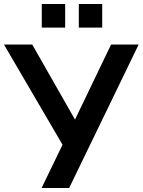

<svg xmlns="http://www.w3.org/2000/svg" viewBox="-36 -942 715 962"><path d="M310.5 0 658.7 -718.8H520.5L339.8 -342.8L125.5 -718.8H-16.1L277.3 -216.8L172.4 0ZM476.1 -803.7V-921.9H358.9V-803.7ZM290.5 -803.7V-921.9H173.3V-803.7Z"/></svg>

Font: Winston SemiBold
Style: Regular
Weight: 600
Designer: Vernon Adams, Kim Jin-seong, David Berlow, Cristiano Sobral
Foundry: The Winston Project Authors
Version: Version 3.004